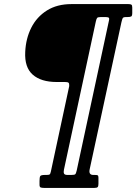

<svg xmlns="http://www.w3.org/2000/svg" viewBox="-20 -770 684 940"><path d="M103.5 -516Q106.5 -581.5 133.2 -634.5Q160 -687.5 209.8 -718.8Q259.5 -750 330 -750H608.5Q619 -750 623.2 -747.2Q627.5 -744.5 627.5 -733V-707Q627.5 -692.5 622.5 -689.5Q617.5 -686.5 603 -686.5H598Q583.5 -686.5 580.8 -681.2Q578 -676 574.5 -661L419 59Q413 86.5 437 86.5H444.5Q454 86.5 458 88.2Q462 90 462 100V129.5Q462 142 458 146Q454 150 442 150H196Q186 150 179.8 148Q173.5 146 173.5 135V116Q173.5 97.5 177.2 92Q181 86.5 199.5 86.5H207.5Q219.5 86.5 223 84Q226.5 81.5 229 70L319 -349Q319.5 -362 315.2 -365.2Q311 -368.5 298.5 -368.5H258Q181 -368.5 140.2 -404.5Q99.5 -440.5 103.5 -516ZM355.5 65 514 -672Q516 -682 511.2 -684.2Q506.5 -686.5 495.5 -686.5H473.5Q459 -686.5 455.5 -682.2Q452 -678 449 -664L293 61Q290.5 73 293.5 79.8Q296.5 86.5 310.5 86.5H328.5Q344.5 86.5 348.2 83.2Q352 80 355.5 65Z"/></svg>

Font: Besley* Condensed Medium
Style: Italic
Weight: 500
Width: 3
Italic angle: -13°
Designer: Owen Earl
Foundry: indestructible type*
Version: Version 3.000; ttfautohint (v1.8.3)